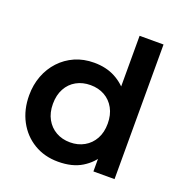

<svg xmlns="http://www.w3.org/2000/svg" viewBox="-132 -835 916 965"><g transform="rotate(20 326.5 -352.5)"><path d="M282 15Q209 15 152.5 -19Q96 -53 64 -113Q32 -173 32 -250Q32 -305.5 50.2 -353.8Q68.5 -402 102.2 -438.2Q136 -474.5 182 -494.8Q228 -515 284 -515Q348.5 -515 397 -489.2Q445.5 -463.5 479.5 -416.5L451.5 -387.5V-720H579.5V0H466.5V-123.5L484.5 -94.5Q459 -47 408.5 -16Q358 15 282 15ZM305.5 -97Q347.5 -97 380.8 -115.8Q414 -134.5 433 -168.8Q452 -203 452 -250Q452 -297 433 -331.5Q414 -366 381 -384.5Q348 -403 305.5 -403Q263 -403 229.8 -384.5Q196.5 -366 177.8 -331.5Q159 -297 159 -250Q159 -203 178 -168.8Q197 -134.5 230 -115.8Q263 -97 305.5 -97Z"/></g></svg>

Font: Geologica Roman Medium
Style: Regular
Weight: 500
Designer: Sindre Bremnes, Frode Helland
Foundry: Monokrom Skriftforlag AS
Version: Version 1.010;gftools[0.9.28]